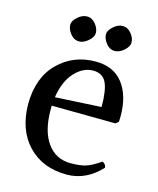

<svg xmlns="http://www.w3.org/2000/svg" viewBox="-109 -784 724 878"><g transform="rotate(15 252.5 -344.5)"><path d="M143 -270V-250Q143 -150 183.5 -94Q224 -38 294 -38Q339 -38 366 -46.5Q393 -55 434 -83Q450 -76 452 -59Q383 16 291 17Q176 17 107 -55Q38 -127 37 -250Q38 -376 109.5 -446.5Q181 -517 286 -517Q371 -517 415.5 -459.5Q460 -402 460 -304Q460 -287 459 -278L445 -267ZM285 -474Q238 -474 198.5 -431.5Q159 -389 147 -311L365 -323Q365 -403 347.5 -438.5Q330 -474 285 -474ZM129 -650Q129 -668 150.5 -687Q172 -706 194 -706Q218 -706 235 -685Q252 -664 252 -643Q252 -624 230.5 -605Q209 -586 187 -586Q163 -586 146 -607.5Q129 -629 129 -650ZM298 -650Q298 -668 319.5 -687Q341 -706 363 -706Q387 -706 404 -685Q421 -664 421 -643Q421 -624 399.5 -605Q378 -586 356 -586Q332 -586 315 -607.5Q298 -629 298 -650Z"/></g></svg>

Font: Alike
Style: Regular
Weight: 400
Designer: Cyreal (www.cyreal.org)
Foundry: Cyreal (www.cyreal.org)
Version: Version 1.212